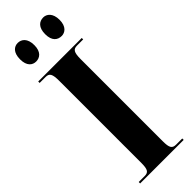

<svg xmlns="http://www.w3.org/2000/svg" viewBox="-304 -936 951 951"><g transform="rotate(-45 172.0 -460.5)"><path d="M262 -791C285 -791 311 -808 311 -855C311 -903 285 -921 262 -921C234 -921 210 -903 210 -855C210 -808 234 -791 262 -791ZM83 -791C109 -791 134 -808 134 -855C134 -903 109 -921 83 -921C58 -921 34 -903 34 -855C34 -808 58 -791 83 -791ZM20 0H325V-10H282C255 -10 247 -23 247 -68V-643C247 -690 255 -704 282 -704H325V-714H20V-704H62C88 -704 96 -690 96 -643V-67C96 -23 88 -10 62 -10H20Z"/></g></svg>

Font: Noto Serif Display Condensed Extra
Style: Regular
Weight: 800
Width: 3
Designer: Monotype Design Team
Foundry: Monotype Imaging Inc.
Version: Version 1.900